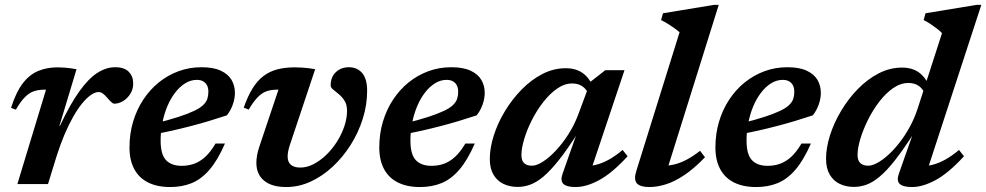

<svg xmlns="http://www.w3.org/2000/svg" viewBox="-20 -742 3976 774"><path d="M165.5 -380.5Q164 -380.5 162.2 -380.5Q160.5 -380.5 159 -380.5Q135.5 -380.5 116.8 -374.2Q98 -368 80.8 -350.8Q63.5 -333.5 44 -300L24.5 -307Q44.5 -370.5 71.8 -406Q99 -441.5 134.2 -456Q169.5 -470.5 212 -470.5Q227 -470.5 239 -469.5Q251 -468.5 263 -467Q275 -465.5 288.5 -463L219 -232.5L222.5 -236.5Q263 -322.5 300 -374Q337 -425.5 372.5 -448.2Q408 -471 444 -471Q481.5 -471 499.2 -452.5Q517 -434 517 -405.5Q517 -382 505.2 -363.5Q493.5 -345 476 -334.5Q458.5 -324 440.5 -324Q436 -324 429 -330.2Q422 -336.5 412.5 -347.5Q403.5 -358.5 394.8 -364.8Q386 -371 377.5 -371Q363.5 -371 346.5 -359.2Q329.5 -347.5 311.2 -325.2Q293 -303 275 -271.2Q257 -239.5 240 -199.5Q223 -159.5 208 -112L173.5 0H50Z M773.5 -420Q749 -420 727 -406.5Q705 -393 686.8 -369.5Q668.5 -346 655.2 -315Q642 -284 634.8 -248.2Q627.5 -212.5 627.5 -175.5Q627.5 -119.5 649.2 -96.5Q671 -73.5 712.5 -73.5Q739.5 -73.5 763 -82Q786.5 -90.5 807.8 -110Q829 -129.5 849 -163.5H887Q857.5 -96 824.5 -57.8Q791.5 -19.5 752.8 -3.8Q714 12 666.5 12Q613.5 12 576.8 -6.5Q540 -25 521 -60.8Q502 -96.5 502 -147.5Q502 -202.5 516.5 -251.2Q531 -300 557.5 -340.2Q584 -380.5 620.2 -409.8Q656.5 -439 700 -455Q743.5 -471 792 -471Q840.5 -471 870.2 -457Q900 -443 913.5 -419.8Q927 -396.5 927 -368Q927 -344 918.2 -319.8Q909.5 -295.5 894.5 -277Q860 -265.5 823.5 -254.5Q787 -243.5 749.5 -233.8Q712 -224 674.5 -215.5Q637 -207 601 -200L603 -244Q660.5 -258 699.5 -270.8Q738.5 -283.5 762.5 -295Q786.5 -306.5 799 -318.5Q811.5 -330.5 815.8 -343.5Q820 -356.5 820 -372Q820 -387 814.8 -397.5Q809.5 -408 799.2 -414Q789 -420 773.5 -420Z M1460 -376Q1460 -319.5 1442.5 -263.5Q1425 -207.5 1393.5 -157.8Q1362 -108 1320.8 -69.8Q1279.5 -31.5 1232 -9.8Q1184.5 12 1134 12Q1075.5 12 1044.5 -13.8Q1013.5 -39.5 1013.5 -85.5Q1013.5 -113.5 1024 -146.5L1102.5 -380.5Q1101 -380.5 1099.2 -380.5Q1097.5 -380.5 1096 -380.5Q1072.5 -380.5 1054.2 -374Q1036 -367.5 1019 -350.2Q1002 -333 982.5 -300L962.5 -308Q979 -355 998.5 -386.2Q1018 -417.5 1042.8 -436Q1067.5 -454.5 1098.5 -462.5Q1129.5 -470.5 1168 -470.5Q1184.5 -470.5 1198 -469.5Q1211.5 -468.5 1224.5 -467Q1237.5 -465.5 1250.5 -463L1147.5 -154.5Q1143.5 -142 1141.5 -131Q1139.5 -120 1139.5 -111.5Q1139.5 -88.5 1152.8 -77.5Q1166 -66.5 1191 -66.5Q1217 -66.5 1243.8 -80.2Q1270.5 -94 1294.8 -117.2Q1319 -140.5 1338 -170.2Q1357 -200 1368 -232.5Q1379 -265 1379 -296Q1379 -320 1369 -335.8Q1359 -351.5 1346 -362.2Q1333 -373 1323 -381Q1313 -389 1313 -397.5Q1313 -431.5 1334 -451.2Q1355 -471 1386.5 -471Q1419.5 -471 1439.8 -447.8Q1460 -424.5 1460 -376Z M1780.5 -420Q1756 -420 1734 -406.5Q1712 -393 1693.8 -369.5Q1675.5 -346 1662.2 -315Q1649 -284 1641.8 -248.2Q1634.5 -212.5 1634.5 -175.5Q1634.5 -119.5 1656.2 -96.5Q1678 -73.5 1719.5 -73.5Q1746.5 -73.5 1770 -82Q1793.5 -90.5 1814.8 -110Q1836 -129.5 1856 -163.5H1894Q1864.5 -96 1831.5 -57.8Q1798.5 -19.5 1759.8 -3.8Q1721 12 1673.5 12Q1620.5 12 1583.8 -6.5Q1547 -25 1528 -60.8Q1509 -96.5 1509 -147.5Q1509 -202.5 1523.5 -251.2Q1538 -300 1564.5 -340.2Q1591 -380.5 1627.2 -409.8Q1663.5 -439 1707 -455Q1750.5 -471 1799 -471Q1847.5 -471 1877.2 -457Q1907 -443 1920.5 -419.8Q1934 -396.5 1934 -368Q1934 -344 1925.2 -319.8Q1916.5 -295.5 1901.5 -277Q1867 -265.5 1830.5 -254.5Q1794 -243.5 1756.5 -233.8Q1719 -224 1681.5 -215.5Q1644 -207 1608 -200L1610 -244Q1667.5 -258 1706.5 -270.8Q1745.5 -283.5 1769.5 -295Q1793.5 -306.5 1806 -318.5Q1818.5 -330.5 1822.8 -343.5Q1827 -356.5 1827 -372Q1827 -387 1821.8 -397.5Q1816.5 -408 1806.2 -414Q1796 -420 1780.5 -420Z M2248 -42 2306.5 -208H2310.5Q2267.5 -140 2233.2 -97Q2199 -54 2170.8 -30.2Q2142.5 -6.5 2117.2 2.5Q2092 11.5 2067 11.5Q2034.5 11.5 2009.2 -0.8Q1984 -13 1969.2 -38Q1954.5 -63 1954.5 -101Q1954.5 -145.5 1970.5 -195.8Q1986.5 -246 2015.5 -294Q2044.5 -342 2083 -381.2Q2121.5 -420.5 2166.8 -443.8Q2212 -467 2260.5 -467Q2301 -467 2328 -448.2Q2355 -429.5 2373 -390L2354.5 -358.5Q2345.5 -381.5 2328.5 -393.5Q2311.5 -405.5 2287 -405.5Q2255.5 -405.5 2225.8 -384.8Q2196 -364 2169.8 -330.2Q2143.5 -296.5 2123.8 -257.2Q2104 -218 2093 -181Q2082 -144 2082 -117Q2082 -94.5 2093 -84.2Q2104 -74 2124.5 -74Q2143 -74 2168.5 -90.2Q2194 -106.5 2220.8 -135Q2247.5 -163.5 2271 -200.2Q2294.5 -237 2310 -277.5L2360 -412L2420 -459H2497.5L2356 -36.5L2335 -72.5Q2358.5 -71.5 2383.5 -77.8Q2408.5 -84 2435 -98.8Q2461.5 -113.5 2490 -137.5L2510 -112Q2447 -43.5 2395.2 -15.8Q2343.5 12 2300.5 12Q2264 12 2251 -0.8Q2238 -13.5 2248 -42Z M2719.5 -612Q2710.5 -620 2698.5 -628.5Q2686.5 -637 2673 -645.5Q2659.5 -654 2645 -661L2652.5 -688.5L2859 -722.5H2877.5L2663.5 -39L2641 -75Q2667.5 -72.5 2693.5 -78Q2719.5 -83.5 2746.5 -97.5Q2773.5 -111.5 2802 -134L2822 -108Q2778 -62.5 2738.8 -36.2Q2699.5 -10 2664.5 1Q2629.5 12 2597.5 12Q2560.5 12 2547.2 -3Q2534 -18 2545.5 -54Z M3135.5 -420Q3111 -420 3089 -406.5Q3067 -393 3048.8 -369.5Q3030.5 -346 3017.2 -315Q3004 -284 2996.8 -248.2Q2989.5 -212.5 2989.5 -175.5Q2989.5 -119.5 3011.2 -96.5Q3033 -73.5 3074.5 -73.5Q3101.5 -73.5 3125 -82Q3148.5 -90.5 3169.8 -110Q3191 -129.5 3211 -163.5H3249Q3219.5 -96 3186.5 -57.8Q3153.5 -19.5 3114.8 -3.8Q3076 12 3028.5 12Q2975.5 12 2938.8 -6.5Q2902 -25 2883 -60.8Q2864 -96.5 2864 -147.5Q2864 -202.5 2878.5 -251.2Q2893 -300 2919.5 -340.2Q2946 -380.5 2982.2 -409.8Q3018.5 -439 3062 -455Q3105.5 -471 3154 -471Q3202.5 -471 3232.2 -457Q3262 -443 3275.5 -419.8Q3289 -396.5 3289 -368Q3289 -344 3280.2 -319.8Q3271.5 -295.5 3256.5 -277Q3222 -265.5 3185.5 -254.5Q3149 -243.5 3111.5 -233.8Q3074 -224 3036.5 -215.5Q2999 -207 2963 -200L2965 -244Q3022.5 -258 3061.5 -270.8Q3100.5 -283.5 3124.5 -295Q3148.5 -306.5 3161 -318.5Q3173.5 -330.5 3177.8 -343.5Q3182 -356.5 3182 -372Q3182 -387 3176.8 -397.5Q3171.5 -408 3161.2 -414Q3151 -420 3135.5 -420Z M3710 -360.5Q3701 -383.5 3684 -395.5Q3667 -407.5 3642.5 -407.5Q3610.5 -407.5 3580.5 -386.8Q3550.5 -366 3524.5 -332Q3498.5 -298 3479 -258.8Q3459.5 -219.5 3448.2 -182Q3437 -144.5 3437 -117.5Q3437 -95 3448.2 -84.5Q3459.5 -74 3480 -74Q3495.5 -74 3516.5 -85.2Q3537.5 -96.5 3560.5 -117.2Q3583.5 -138 3605.8 -166.5Q3628 -195 3647 -229.5Q3666 -264 3678.5 -302L3777.5 -608.5Q3768.5 -618 3756.2 -627.2Q3744 -636.5 3730.5 -645.5Q3717 -654.5 3703.5 -661L3711 -688.5L3917.5 -722.5H3936L3712 -36.5L3691 -72.5Q3714.5 -71.5 3739.5 -77.8Q3764.5 -84 3791 -98.8Q3817.5 -113.5 3846 -137.5L3866 -112Q3803 -43.5 3751.2 -15.8Q3699.5 12 3656.5 12Q3620 12 3606.8 -0.8Q3593.5 -13.5 3603.5 -41.5L3662 -208H3666Q3622.5 -140 3588.5 -96.8Q3554.5 -53.5 3526.2 -30Q3498 -6.5 3472.8 2.5Q3447.5 11.5 3422.5 11.5Q3390.5 11.5 3365 -0.8Q3339.5 -13 3324.8 -38.2Q3310 -63.5 3310 -102Q3310 -146.5 3326 -196.8Q3342 -247 3370.8 -295.2Q3399.5 -343.5 3438 -383Q3476.5 -422.5 3521.8 -446Q3567 -469.5 3616 -469.5Q3656.5 -469.5 3683.2 -450.8Q3710 -432 3728.5 -392Z"/></svg>

Font: Newsreader SemiBold
Style: Italic
Weight: 600
Italic angle: -17°
Designer: Hugues Gentile
Foundry: Production Type
Version: Version 1.003